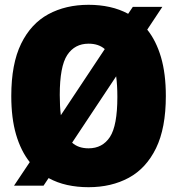

<svg xmlns="http://www.w3.org/2000/svg" viewBox="-20 -770 738 800"><path d="M161.5 3.5H38.5L104 -94.5Q67 -141 47 -209.2Q27 -277.5 27 -370Q27 -504 68 -587.8Q109 -671.5 181.5 -710.8Q254 -750 349 -750Q395.5 -750 437.2 -740.8Q479 -731.5 514 -712.5L533.5 -741.5H656.5L593.5 -646.5Q630.5 -600.5 650.8 -531.8Q671 -463 671 -370Q671 -236 630 -152.2Q589 -68.5 516.5 -29.2Q444 10 349 10Q302 10 260 0.8Q218 -8.5 182.5 -28ZM229 -374Q229 -326.5 233.5 -290L416.5 -565.5Q391 -588 349 -588Q291.5 -588 260.2 -540.8Q229 -493.5 229 -374ZM349 -152Q407 -152 438 -199.2Q469 -246.5 469 -366Q469 -415 464 -452L280.5 -175.5Q306.5 -152 349 -152Z"/></svg>

Font: Encode Sans Cnd Black
Style: Regular
Weight: 900
Width: 3
Designer: Multiple Designers
Foundry: Impallari Type
Version: Version 3.002; ttfautohint (v1.8.3) -l 8 -r 50 -G 200 -x 14 